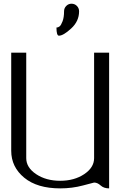

<svg xmlns="http://www.w3.org/2000/svg" viewBox="-20 -1041 706 1061"><path d="M417 -978.5Q417 -923.8 373.5 -883.8Q330.1 -843.8 305.7 -843.8Q292 -843.8 292 -888.7Q300.8 -888.7 309.1 -895Q317.4 -901.4 325.7 -923.3Q334 -945.3 334 -978.5Q334 -996.1 346.2 -1008.3Q358.4 -1020.5 375 -1020.5Q392.6 -1020.5 404.8 -1008.3Q417 -996.1 417 -978.5ZM583 0Q553.7 0 536.1 -16.1Q518.6 -32.2 500 -32.2Q498 -32.2 438.5 -16.1Q378.9 0 312.5 0Q185.5 0 113.8 -59.1Q42 -118.2 42 -208V-750H125V-167Q125 -115.2 179.7 -78.6Q234.4 -42 312.5 -42Q390.6 -42 445.3 -78.6Q500 -115.2 500 -167V-750H583Z"/></svg>

Font: okolaks
Style: Regular
Weight: 500
Version: Version 000.6.0